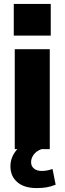

<svg xmlns="http://www.w3.org/2000/svg" viewBox="-20 -758 328 976"><path d="M55 0V-508H233V0ZM50 -577V-738H238V-577ZM166 198Q103 198 68 168Q33 138 33 87Q33 42 63.5 5.5Q94 -31 143 -48L191 0Q164 10 151 28.5Q138 47 138 66Q138 87 153 99Q168 111 191 111Q207 111 219.5 108.5Q232 106 247 101L263 181Q237 191 215.5 194.5Q194 198 166 198Z"/></svg>

Font: Mulish Black
Style: Regular
Weight: 900
Designer: Vernon Adams
Foundry: Vernon Adams
Version: Version 3.603; ttfautohint (v1.8.3)